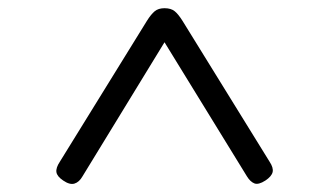

<svg xmlns="http://www.w3.org/2000/svg" viewBox="-20 -1166 803 468"><path d="M126 -772 338 -1115Q348 -1131 357 -1138.5Q366 -1146 381 -1146Q397 -1146 406 -1138.5Q415 -1131 425 -1115L637 -772Q647 -757 644.5 -746.5Q642 -736 627 -726Q610 -715 600 -719Q590 -723 582 -736L381 -1063L181 -736Q173 -722 161.5 -718.5Q150 -715 134 -726Q119 -736 117.5 -746.5Q116 -757 126 -772Z"/></svg>

Font: Playwrite BR Light
Style: Regular
Weight: 300
Version: Version 1.003